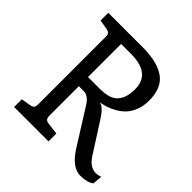

<svg xmlns="http://www.w3.org/2000/svg" viewBox="-190 -874 1038 1038"><g transform="rotate(45 329.0 -355.0)"><path d="M226 -650V-397H315Q383 -397 413 -422Q453 -455 453 -530Q453 -650 301 -650ZM226 -327V-106Q226 -86 232 -78Q238 -70 256 -68L321 -60V0H58V-59L111 -68Q129 -71 134.5 -78.5Q140 -86 140 -106V-614Q140 -634 134.5 -641.5Q129 -649 111 -652L58 -661V-720H321Q432 -720 491 -679Q550 -638 550 -540Q550 -499 537 -466Q524 -433 504.5 -412.5Q485 -392 459.5 -377.5Q434 -363 412.5 -356Q391 -349 369 -346Q399 -339 434 -284L544 -112Q578 -59 623 -59Q637 -59 658 -66L653 -11Q625 10 574 10Q512 10 457 -74L323 -287Q297 -327 262 -327Z"/></g></svg>

Font: Enriqueta
Style: Regular
Weight: 400
Designer: Viviana Monsalve, Gustavo Ibarra
Foundry: Viviana Monsalve, Gustavo Ibarra
Version: Version 1.002